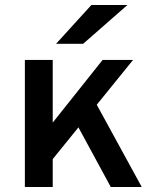

<svg xmlns="http://www.w3.org/2000/svg" viewBox="-20 -752 622 772"><path d="M154.5 -66V-212L392.5 -511H515ZM80 0V-511H192V0ZM425.5 0 272.5 -282 346 -373 550 0ZM205.5 -576 347.5 -732H492.5L314.5 -576Z"/></svg>

Font: Overpass SemiBold
Style: Regular
Weight: 600
Designer: Delve Withrington, Dave Bailey, Thomas Jockin
Foundry: Delve Fonts LLC
Version: Version 4.000